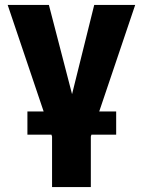

<svg xmlns="http://www.w3.org/2000/svg" viewBox="-20 -550 572 769"><path d="M175.8 -530.3 268.6 -172.9 357.4 -530.3H521.5L377.4 -103.5H445.3V-10.7H346.2L343.8 -2.9V199.2H188.5V-2.9L186 -10.7H89.8V-103.5H154.8L10.7 -530.3Z"/></svg>

Font: Pretendard ExtraBold
Style: Regular
Weight: 800
Designer: Base glyphs from Inter by Rasmus Andersson; Hangeul glyphs from Noto Sans CJK(Source Han Sans) by Jang Soo-young and Kan
Foundry: Kil Hyung-jin
Version: Version 1.309